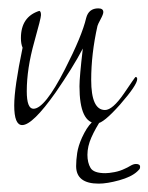

<svg xmlns="http://www.w3.org/2000/svg" viewBox="-20 -303 355 459"><path d="M33 -4Q14 -4 14 -51Q14 -72 19 -106.5Q24 -141 34 -189Q30 -198 30 -212Q30 -263 74 -277Q78 -276 78 -267Q78 -260 62 -203Q44 -139 44 -85Q44 -43 60 -43Q87 -43 135 -137Q176 -217 186 -260Q192 -283 215 -283Q227 -283 227 -274Q227 -269 220.5 -257Q214 -245 213 -241Q198 -174 198 -112Q198 -40 231 -40Q249 -40 276 -79Q303 -119 304 -119Q308 -119 308 -114Q308 -100 267 -53Q227 -8 212 -8Q170 -8 170 -97Q170 -108 172 -130.5Q174 -153 178 -187Q166 -164 149.5 -137.5Q133 -111 113 -82Q58 -4 33 -4ZM216 136Q162 136 162 94Q162 80 164.5 63Q167 46 176 26Q187 2 199 -10Q211 -22 221 -23Q224 -23 224 -20Q208 4 198.5 25.5Q189 47 189 67Q189 86 196.5 98.5Q204 111 232 111Q240 111 253.5 108.5Q267 106 279 100Q284 98 291.5 93.5Q299 89 305 89Q315 89 315 96Q315 100 312.5 102.5Q310 105 308 107Q294 120 265 128Q236 136 216 136Z"/></svg>

Font: Shalimar
Style: Regular
Weight: 400
Designer: Robert E. Leuschke
Foundry: Robert E. Leuschke
Version: Version 1.010; ttfautohint (v1.8.3)